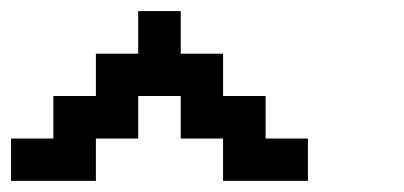

<svg xmlns="http://www.w3.org/2000/svg" viewBox="-20 -943 732 348"><path d="M0 -615.2V-691.9H76.7V-769H153.8V-845.7H230.5V-922.9H307.6V-845.7H384.3V-769H461.4V-691.9H538.1V-615.2H384.3V-691.9H307.6V-769H230.5V-691.9H153.8V-615.2Z"/></svg>

Font: Good Old DOS
Style: Regular
Weight: 400
Designer: Vasily Draigo
Foundry: Vasily Draigo
Version: 1.0